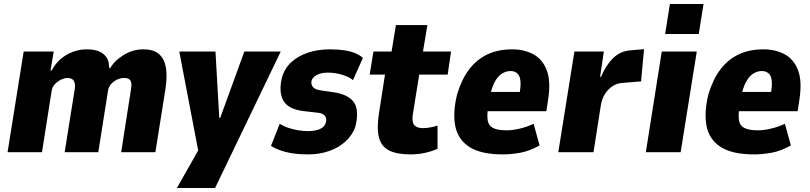

<svg xmlns="http://www.w3.org/2000/svg" viewBox="-20 -765 4073 965"><path d="M18 0 99 -506H250L234 -411H240Q266 -461 314 -489Q362 -517 416 -517Q472 -517 500.5 -493Q529 -469 528 -428L533 -421Q554 -459 600.5 -488Q647 -517 700 -517Q753 -517 780 -492.5Q807 -468 814 -424.5Q821 -381 812 -321L761 0H589L637 -307Q642 -333 640 -347Q638 -361 629 -367Q620 -373 604 -373Q584 -373 566.5 -364Q549 -355 537.5 -341.5Q526 -328 523 -310L474 0H305L354 -307Q359 -333 355.5 -347Q352 -361 343 -367Q334 -373 319 -373Q305 -373 291.5 -367Q278 -361 267 -352.5Q256 -344 249 -333.5Q242 -323 240 -311L191 0Z M869 180 978 -12 987 48 881 -506H1063L1082 -173H1087L1208 -506H1391L1061 180Z M1529 11Q1462 11 1415 -1.5Q1368 -14 1342 -32L1386 -143Q1406 -130 1430.5 -122Q1455 -114 1480 -110Q1505 -106 1527 -106Q1564 -106 1588 -116.5Q1612 -127 1618 -150Q1623 -170 1613 -182.5Q1603 -195 1581 -198L1503 -207Q1427 -217 1403.5 -260.5Q1380 -304 1397 -375Q1410 -421 1443.5 -452Q1477 -483 1527 -500Q1577 -517 1638 -517Q1679 -517 1711.5 -512Q1744 -507 1767 -497Q1790 -487 1804 -474L1754 -362Q1739 -377 1702 -388.5Q1665 -400 1629 -400Q1595 -400 1573.5 -389Q1552 -378 1546 -360Q1542 -341 1552.5 -328Q1563 -315 1590 -311L1659 -301Q1734 -289 1760 -249Q1786 -209 1766 -128Q1752 -87 1717.5 -55Q1683 -23 1634.5 -6Q1586 11 1529 11Z M2043 11Q1975 11 1936 -8.5Q1897 -28 1885 -73Q1873 -118 1884 -191L1915 -390H1838L1857 -506H1948L1970 -639H2128L2106 -506H2247L2230 -390H2087L2055 -191Q2049 -153 2061.5 -137Q2074 -121 2106 -121Q2123 -121 2144.5 -125Q2166 -129 2179 -134V-17Q2146 -3 2113 4Q2080 11 2043 11Z M2508 11Q2397 11 2339 -26.5Q2281 -64 2268 -132.5Q2255 -201 2278 -293Q2301 -368 2338.5 -417Q2376 -466 2429.5 -491.5Q2483 -517 2554 -517Q2615 -517 2661 -492Q2707 -467 2728 -412Q2749 -357 2735 -265L2726 -206H2409L2424 -303H2604L2590 -286Q2599 -336 2595.5 -361.5Q2592 -387 2578.5 -397.5Q2565 -408 2546 -408Q2522 -408 2500.5 -393.5Q2479 -379 2463.5 -347.5Q2448 -316 2439 -262L2434 -232Q2427 -188 2431 -161Q2435 -134 2458 -122Q2481 -110 2527 -110Q2557 -110 2594 -119Q2631 -128 2662 -143L2692 -34Q2640 -5 2593 3Q2546 11 2508 11Z M2786 0 2867 -506H3015L2996 -379H3001Q3025 -437 3061 -472.5Q3097 -508 3149 -512L3217 -518L3202 -356L3105 -348Q3081 -346 3059.5 -332.5Q3038 -319 3022 -295Q3006 -271 3000 -237L2963 0Z M3323 -594 3347 -745H3516L3492 -594ZM3226 0 3306 -506H3482L3401 0Z M3771 11Q3660 11 3602 -26.5Q3544 -64 3531 -132.5Q3518 -201 3541 -293Q3564 -368 3601.5 -417Q3639 -466 3692.5 -491.5Q3746 -517 3817 -517Q3878 -517 3924 -492Q3970 -467 3991 -412Q4012 -357 3998 -265L3989 -206H3672L3687 -303H3867L3853 -286Q3862 -336 3858.5 -361.5Q3855 -387 3841.5 -397.5Q3828 -408 3809 -408Q3785 -408 3763.5 -393.5Q3742 -379 3726.5 -347.5Q3711 -316 3702 -262L3697 -232Q3690 -188 3694 -161Q3698 -134 3721 -122Q3744 -110 3790 -110Q3820 -110 3857 -119Q3894 -128 3925 -143L3955 -34Q3903 -5 3856 3Q3809 11 3771 11Z"/></svg>

Font: Nunito Sans 7pt Condensed Black
Style: Italic
Weight: 900
Width: 3
Italic angle: -9°
Designer: Vernon Adams
Foundry: Vernon Adams
Version: Version 3.101;gftools[0.9.27]